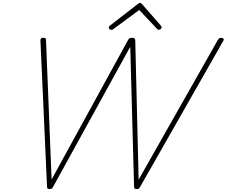

<svg xmlns="http://www.w3.org/2000/svg" viewBox="-20 -1272 1542 1306"><path d="M317 14Q308 14 304 10.5Q300 7 300 -1L255 -996Q255 -1006 259.5 -1010.5Q264 -1015 274 -1015Q284 -1015 288.5 -1012Q293 -1009 293 -998L331 -51L851 -1000Q855 -1008 861 -1011.5Q867 -1015 875 -1015Q889 -1015 894 -1011.5Q899 -1008 900 -998L923 -50L1461 -999Q1466 -1008 1472 -1011.5Q1478 -1015 1485 -1015Q1496 -1014 1500.5 -1008.5Q1505 -1003 1497 -991L932 1Q928 8 923.5 11Q919 14 909 14Q900 14 896 10.5Q892 7 892 -1L866 -954L340 1Q336 8 331.5 11Q327 14 317 14ZM738 -1069Q731 -1069 725.5 -1073.5Q720 -1078 720 -1084Q720 -1088 721.5 -1091Q723 -1094 728 -1098L915 -1243Q921 -1248 924.5 -1250Q928 -1252 932 -1252Q936 -1252 939.5 -1249.5Q943 -1247 947 -1243L1074 -1098Q1076 -1095 1077.5 -1092Q1079 -1089 1079 -1086Q1079 -1079 1073 -1074Q1067 -1069 1060 -1069Q1057 -1069 1053.5 -1071Q1050 -1073 1047 -1077L927 -1204L755 -1077Q749 -1072 745.5 -1070.5Q742 -1069 738 -1069Z"/></svg>

Font: Playwrite AU QLD Thin
Style: Regular
Weight: 250
Designer: Veronika Burian, José Scaglione
Foundry: TypeTogether
Version: Version 1.002